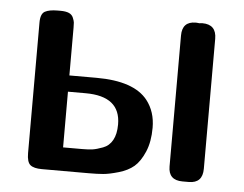

<svg xmlns="http://www.w3.org/2000/svg" viewBox="-41 -522 724 570"><g transform="rotate(5 321.0 -236.5)"><path d="M58.1 -43.9V-433.1Q58.1 -459 71 -466.1Q84 -473.1 108.9 -473.1H117.2Q133.3 -473.1 142.6 -469Q151.9 -464.8 155.5 -455.8Q159.2 -446.8 159.7 -441.9Q160.2 -437 160.2 -426.8V-284.2H241.2Q353 -284.2 394 -231.9Q419.9 -198.7 419.9 -150.9Q419.9 -108.9 407 -78.9Q394 -48.8 376.5 -33.9Q358.9 -19 331.1 -11Q303.2 -2.9 285.6 -1.5Q268.1 0 242.2 0H103Q79.1 0 68.6 -8.5Q58.1 -17.1 58.1 -43.9ZM160.2 -69.8H216.8Q235.8 -69.8 247.8 -71.5Q259.8 -73.2 278.3 -80.1Q296.9 -86.9 306.9 -105Q316.9 -123 316.9 -151.9Q316.9 -235.8 212.9 -235.8H160.2ZM480 -41V-431.2Q480 -473.1 520 -473.1H522Q523.9 -473.1 526.9 -472.7Q529.8 -472.2 531 -472.2Q532.2 -472.2 535.2 -472.7Q538.1 -473.1 540 -473.1Q582 -473.1 582 -430.2V-43Q582 0 541 0H522Q480 0 480 -41Z"/></g></svg>

Font: CMU Sans Serif Demi Condensed
Style: DemiCondensed
Weight: 600
Width: 3
Version: Version 0.7.0